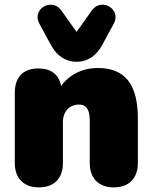

<svg xmlns="http://www.w3.org/2000/svg" viewBox="-20 -800 658 830"><path d="M148 10C216 10 252 -31 252 -95V-272C252 -318 280 -348 322 -348C351 -348 368 -330 368 -279V-95C368 -31 405 10 472 10C539 10 576 -31 576 -95V-287C576 -436 520 -506 403 -506C336 -506 279 -477 244 -428C235 -478 201 -504 146 -504C80 -504 44 -467 44 -399V-95C44 -31 81 10 148 10ZM311 -533C361 -533 398 -561 422 -606L472 -698C506 -761 418 -812 377 -755L311 -662L245 -755C204 -812 116 -761 150 -698L200 -606C224 -561 261 -533 311 -533Z"/></svg>

Font: SN Pro Black
Style: Regular
Weight: 900
Designer: Tobias Whetton
Foundry: Supernotes
Version: Version 1.001;Glyphs 3.2 (3249)